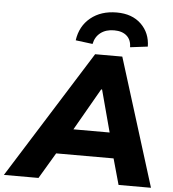

<svg xmlns="http://www.w3.org/2000/svg" viewBox="-123 -1000 953 1056"><g transform="rotate(5 353.5 -472.0)"><path d="M0 0ZM-62 0 380 -705H530L750 0H571L531 -143H214L129 0ZM430 -515 297 -283H497L435 -515ZM361 -760 267 -772Q278 -851 335 -897.5Q392 -944 479 -944Q564 -944 614 -895.5Q664 -847 665 -772L568 -760Q568 -800 543 -822.5Q518 -845 473 -845Q428 -845 398.5 -822.5Q369 -800 361 -760Z"/></g></svg>

Font: Winston ExtraBold
Style: Italic
Weight: 800
Italic angle: -9°
Designer: Original fonts by Vernon Adams / Changes by Cristiano Sobral
Foundry: Original fonts by Vernon Adams / Changes by Cristiano Sobral
Version: Version 2.503;July 17, 2020;FontCreator 13.0.0.2655 64-bit